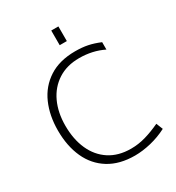

<svg xmlns="http://www.w3.org/2000/svg" viewBox="-226 -1105 1156 1259"><g transform="rotate(-30 351.5 -475.5)"><path d="M67 0ZM67 -378Q67 -490 106 -579Q145 -668 225 -720Q305 -772 424 -772Q477 -772 518.5 -763.5Q560 -755 608 -735V-679Q525 -720 424 -720Q331 -720 263.5 -676.5Q196 -633 160.5 -556.5Q125 -480 125 -381Q125 -278 160 -200Q195 -122 262 -78.5Q329 -35 424 -35Q480 -35 534 -50.5Q588 -66 648 -94L668 -44Q610 -14 546 1.5Q482 17 424 17Q308 17 228 -32.5Q148 -82 107.5 -171Q67 -260 67 -378ZM357 -968H411V-857H357Z"/></g></svg>

Font: Biryani ExtraLight
Style: Regular
Weight: 275
Designer: Dan Reynolds and Mathieu Reguer
Foundry: Dan Reynolds and Mathieu Reguer
Version: Version 1.004; ttfautohint (v1.1) -l 5 -r 5 -G 72 -x 0 -D la